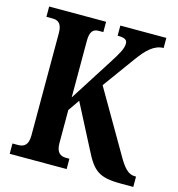

<svg xmlns="http://www.w3.org/2000/svg" viewBox="-106 -807 834 899"><g transform="rotate(15 310.5 -357.0)"><path d="M22 0H298V-50H282C254 -50 234 -63 234 -109V-269L272 -324L379 -117C425 -24 454 0 561 0H621V-50H616C582 -50 560 -75 527 -134L359 -423L471 -577C510 -631 545 -665 590 -665V-714H367V-665C401 -665 414 -658 414 -639C414 -613 397 -586 366 -537L234 -330V-605C234 -651 250 -664 276 -664H298V-714H22V-664H53C79 -664 98 -651 98 -606V-109C98 -62 77 -50 49 -50H22Z"/></g></svg>

Font: Noto Serif Khmer ExtraCondensed
Style: Bold
Weight: 700
Width: 2
Designer: Danh Hong and the Monotype Design Team
Foundry: Monotype Imaging Inc.
Version: Version 2.004